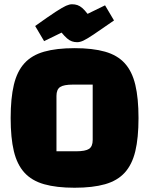

<svg xmlns="http://www.w3.org/2000/svg" viewBox="-20 -866 700 901"><path d="M30 -312Q30 -405 45 -468Q60 -531 94.5 -569Q129 -607 187 -623.5Q245 -640 330 -640Q415 -640 473 -623.5Q531 -607 565.5 -569Q600 -531 615 -468Q630 -405 630 -312Q630 -219 615 -156.5Q600 -94 565.5 -56Q531 -18 473 -1.5Q415 15 330 15Q245 15 187 -1.5Q129 -18 94.5 -56Q60 -94 45 -156.5Q30 -219 30 -312ZM245 -156H336Q381 -156 398 -167.5Q415 -179 415 -209V-469H323Q279 -469 262 -457.5Q245 -446 245 -416ZM342 -668Q329 -668 317.5 -672Q306 -676 294.5 -686Q283 -696 269 -713L187 -673L145 -744Q208 -789 241 -810.5Q274 -832 290 -839Q306 -846 318 -846Q332 -846 343.5 -842Q355 -838 366 -828.5Q377 -819 391 -801L473 -841L515 -770Q452 -726 419 -704Q386 -682 370.5 -675Q355 -668 342 -668Z"/></svg>

Font: Changa ExtraLight ExtraBold
Style: Regular
Weight: 800
Version: Version 3.002; ttfautohint (v1.8.2)